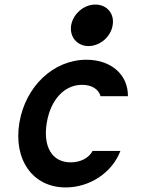

<svg xmlns="http://www.w3.org/2000/svg" viewBox="-20 -812 640 842"><path d="M386 -150C370 -119 333 -100 290 -100C208 -100 168 -169 185 -273C202 -375 262 -440 340 -440C382 -440 413 -421 421 -390H541C542 -485 467 -550 359 -550C215 -550 92 -434 65 -274C38 -111 124 10 268 10C374 10 472 -55 508 -150ZM292 -701C284 -651 318 -610 368 -610C419 -610 466 -651 474 -701C483 -752 449 -792 398 -792C348 -792 301 -752 292 -701Z"/></svg>

Font: CommitMono
Style: Bold Italic
Weight: 700
Monospace: yes
Designer: Eigil Nikolajsen
Foundry: Eigil Nikolajsen
Version: Version 1.143